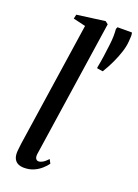

<svg xmlns="http://www.w3.org/2000/svg" viewBox="-156 -883 690 959"><g transform="rotate(20 189.0 -404.0)"><path d="M139 -75.5Q137.5 -59.5 142.8 -52Q148 -44.5 157 -44.5Q166.5 -44.5 178.2 -51Q190 -57.5 206 -74.5L217 -53.5Q207 -39.5 190.2 -24.5Q173.5 -9.5 151 0.5Q128.5 10.5 99.5 10.5Q82 10.5 68.8 4.5Q55.5 -1.5 48 -15.2Q40.5 -29 41 -51Q41 -55.5 41.8 -63.2Q42.5 -71 43.8 -80.5Q45 -90 46 -99L144.5 -759.5L79 -775L84 -797.5L233 -817.5L248 -806ZM305 -577 274.5 -581.5 273 -585.5Q279.5 -618 284.2 -651.5Q289 -685 292.5 -716Q295.5 -740 295.8 -760.8Q296 -781.5 294.5 -798.5L299 -809H376Q378.5 -799 378.2 -789.5Q378 -780 376.5 -763Q375 -737 365 -705.5Q355 -674 339.5 -641Q324 -608 305 -577Z"/></g></svg>

Font: Merriweather 96pt
Style: Italic
Weight: 400
Italic angle: -7.8°
Version: Version 2.101